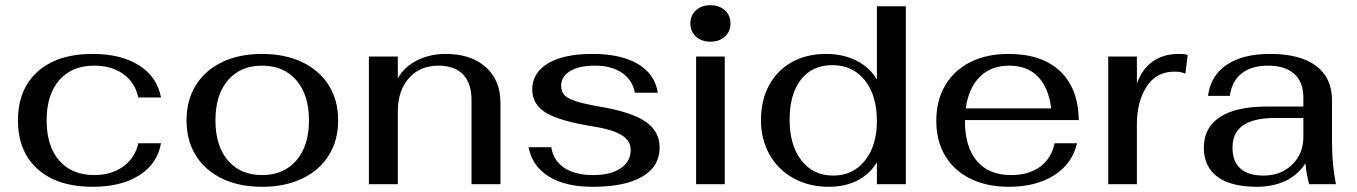

<svg xmlns="http://www.w3.org/2000/svg" viewBox="-20 -707 5210 737"><path d="M49 -245Q49 -365 125 -432.5Q201 -500 335 -500Q445 -500 514 -456Q583 -412 598 -333H511Q498 -391 453 -423Q408 -455 342 -455Q256 -455 207.5 -399.5Q159 -344 159 -245Q159 -146 207.5 -90.5Q256 -35 342 -35Q407 -35 452.5 -67.5Q498 -100 511 -157H598Q584 -78 514.5 -34Q445 10 336 10Q201 10 125 -57.5Q49 -125 49 -245Z M696 -245Q696 -322 731.5 -379.5Q767 -437 832.5 -468.5Q898 -500 986 -500Q1074 -500 1140 -468.5Q1206 -437 1242 -379.5Q1278 -322 1278 -245Q1278 -168 1242 -110.5Q1206 -53 1140 -21.5Q1074 10 986 10Q898 10 832.5 -21.5Q767 -53 731.5 -110.5Q696 -168 696 -245ZM1166 -245Q1166 -343 1117.5 -399Q1069 -455 986 -455Q903 -455 855 -399Q807 -343 807 -245Q807 -147 855 -91Q903 -35 986 -35Q1069 -35 1117.5 -91Q1166 -147 1166 -245Z M1396 -490H1507V-406Q1530 -449 1579.5 -474.5Q1629 -500 1691 -500Q1788 -500 1844.5 -449.5Q1901 -399 1901 -313V0H1790V-322Q1790 -387 1757.5 -421Q1725 -455 1663 -455Q1592 -455 1549.5 -407Q1507 -359 1507 -279V0H1396Z M2009 -142H2096Q2104 -91 2145.5 -63Q2187 -35 2258 -35Q2324 -35 2362.5 -61Q2401 -87 2401 -132Q2401 -167 2366 -188.5Q2331 -210 2255 -222Q2129 -242 2076 -274Q2023 -306 2023 -364Q2023 -427 2083 -463.5Q2143 -500 2255 -500Q2363 -500 2428.5 -461.5Q2494 -423 2505 -351H2417Q2408 -400 2367.5 -427.5Q2327 -455 2264 -455Q2204 -455 2169 -434.5Q2134 -414 2134 -378Q2134 -356 2146 -342.5Q2158 -329 2190 -318.5Q2222 -308 2286 -297Q2404 -277 2458 -240Q2512 -203 2512 -141Q2512 -68 2445.5 -29Q2379 10 2255 10Q2150 10 2086.5 -29.5Q2023 -69 2009 -142Z M2630 -617Q2630 -648 2651.5 -667.5Q2673 -687 2707 -687Q2741 -687 2762.5 -667.5Q2784 -648 2784 -617Q2784 -586 2762.5 -566.5Q2741 -547 2707 -547Q2673 -547 2651.5 -566.5Q2630 -586 2630 -617ZM2652 -490H2762V0H2652Z M2901 -246Q2901 -322 2932 -379.5Q2963 -437 3019.5 -468.5Q3076 -500 3151 -500Q3216 -500 3267 -474.5Q3318 -449 3346 -402V-683H3457V0H3346V-84Q3318 -38 3271 -14Q3224 10 3161 10Q3086 10 3026.5 -22.5Q2967 -55 2934 -113.5Q2901 -172 2901 -246ZM3346 -243Q3346 -341 3299.5 -399Q3253 -457 3175 -457Q3098 -457 3054.5 -401.5Q3011 -346 3011 -247Q3011 -149 3056.5 -91Q3102 -33 3178 -33Q3254 -33 3300 -90.5Q3346 -148 3346 -243Z M4028 -157H4114Q4096 -78 4026 -34Q3956 10 3853 10Q3768 10 3705 -21Q3642 -52 3608 -109Q3574 -166 3574 -243Q3574 -321 3608 -379Q3642 -437 3704.5 -468.5Q3767 -500 3851 -500Q3979 -500 4049 -434Q4119 -368 4121 -246H3684V-241Q3684 -144 3729.5 -89.5Q3775 -35 3861 -35Q3929 -35 3972.5 -67Q4016 -99 4028 -157ZM3687 -291H4015Q4005 -371 3964 -413Q3923 -455 3854 -455Q3784 -455 3741 -412Q3698 -369 3687 -291Z M4234 -490H4344V-386Q4363 -441 4404 -470.5Q4445 -500 4505 -500Q4530 -500 4539 -496L4530 -424Q4515 -432 4488 -432Q4418 -432 4381 -374Q4344 -316 4344 -231V0H4234Z M4601 -140Q4601 -217 4662.5 -257.5Q4724 -298 4842 -298H4983V-333Q4983 -392 4948 -423.5Q4913 -455 4847 -455Q4784 -455 4746 -425Q4708 -395 4701 -339H4617Q4627 -417 4689 -458.5Q4751 -500 4855 -500Q4971 -500 5032 -454Q5093 -408 5093 -322V-162Q5093 -74 5108 0H5005Q4994 -44 4991 -80Q4961 -34 4913 -12Q4865 10 4805 10Q4704 10 4652.5 -29Q4601 -68 4601 -140ZM4983 -180V-254H4873Q4711 -254 4711 -141Q4711 -87 4741.5 -60Q4772 -33 4830 -33Q4897 -33 4940 -75Q4983 -117 4983 -180Z"/></svg>

Font: Fahkwang Medium
Style: Regular
Weight: 500
Version: Version 1.000; ttfautohint (v1.6)